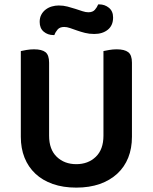

<svg xmlns="http://www.w3.org/2000/svg" viewBox="-20 -840 697 876"><path d="M328 16Q268 16 221 -0.5Q174 -17 141.5 -47.5Q109 -78 92 -120.5Q75 -163 75 -216V-607Q83 -609 100.5 -612Q118 -615 135 -615Q171 -615 187.5 -602Q204 -589 204 -554V-221Q204 -158 239 -124.5Q274 -91 328 -91Q382 -91 417 -124.5Q452 -158 452 -221V-607Q461 -609 478 -612Q495 -615 512 -615Q548 -615 565 -602Q582 -589 582 -554V-216Q582 -163 565 -120.5Q548 -78 515 -47.5Q482 -17 435 -0.5Q388 16 328 16ZM248 -815Q269 -815 288 -810Q307 -805 324 -799.5Q341 -794 356 -789Q371 -784 383 -784Q403 -784 413 -795.5Q423 -807 428 -820H433Q458 -820 477 -804.5Q496 -789 496 -760Q496 -724 472 -704.5Q448 -685 410 -685Q387 -685 367.5 -690Q348 -695 331 -701Q314 -707 299.5 -712Q285 -717 273 -717Q253 -717 243 -705.5Q233 -694 228 -680H224Q198 -680 179.5 -695.5Q161 -711 161 -740Q161 -759 168.5 -773Q176 -787 188.5 -796.5Q201 -806 216.5 -810.5Q232 -815 248 -815Z"/></svg>

Font: Baloo Da 2 SemiBold
Style: Regular
Weight: 600
Designer: Noopur Datye, Sulekha Rajkumar and Ek Type
Foundry: Ek Type
Version: Version 1.640;hotconv 1.0.111;makeotfexe 2.5.65597; ttfautoh